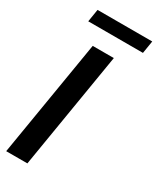

<svg xmlns="http://www.w3.org/2000/svg" viewBox="-228 -974 851 1039"><g transform="rotate(30 197.5 -454.5)"><path d="M259.8 -727.5 139.6 0H7.3L127.9 -727.5ZM395 -909.2 382.3 -830.6H40.5L53.2 -909.2Z"/></g></svg>

Font: Inter Tight SemiBold
Style: Italic
Weight: 600
Italic angle: -9.39999°
Designer: Rasmus Andersson
Foundry: rsms
Version: Version 3.004